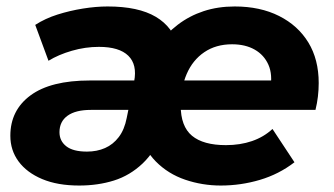

<svg xmlns="http://www.w3.org/2000/svg" viewBox="-20 -566 1032 594"><path d="M225 8Q158 8 110.5 -12Q63 -32 37.5 -66.5Q12 -101 12 -146Q12 -225 74.5 -271Q137 -317 258 -317H407L391 -226H261Q214 -226 189 -208Q164 -190 164 -157Q164 -130 185 -113.5Q206 -97 249 -97Q280 -97 305 -108Q330 -119 347.5 -142Q365 -165 372 -201L395 -314Q405 -366 377 -393.5Q349 -421 286 -421Q244 -421 202.5 -409Q161 -397 130 -378L89 -489Q120 -509 158 -521Q196 -533 236.5 -539.5Q277 -546 313 -546Q408 -546 462 -514Q516 -482 532 -420L465 -423Q494 -462 530 -489.5Q566 -517 610 -531.5Q654 -546 706 -546Q785 -546 843.5 -516.5Q902 -487 934 -434.5Q966 -382 966 -309Q966 -288 963.5 -267Q961 -246 956 -226H513L529 -317H862L816 -290Q824 -335 810.5 -365.5Q797 -396 768 -412.5Q739 -429 698 -429Q648 -429 612 -404.5Q576 -380 557.5 -337Q539 -294 539 -240Q539 -175 574 -146Q609 -117 679 -117Q723 -117 759.5 -129.5Q796 -142 823 -167L891 -64Q843 -27 784 -9.5Q725 8 663 8Q606 8 553 -10Q500 -28 462 -66.5Q424 -105 407 -166L488 -165Q461 -98 421.5 -60.5Q382 -23 332.5 -7.5Q283 8 225 8Z"/></svg>

Font: MOST Montserrat
Style: Bold Italic
Weight: 700
Italic angle: -11.3°
Designer: Julieta Ulanovsky
Foundry: Julieta Ulanovsky
Version: Version 8.000;March 11, 2024;FontCreator 15.0.0.2926 64-bit